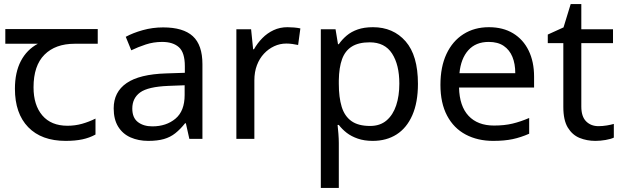

<svg xmlns="http://www.w3.org/2000/svg" viewBox="-20 -679 3044 939"><path d="M301 10Q183 10 118 -57Q53 -124 53 -245Q53 -325 82 -380.5Q111 -436 165 -465H6V-537H458V-465H345Q251 -465 197.5 -411.5Q144 -358 144 -252Q144 -165 187 -114.5Q230 -64 310 -64Q347 -64 381 -73.5Q415 -83 447 -99V-21Q418 -5 383 2.5Q348 10 301 10Z M778 -545Q876 -545 923 -502Q970 -459 970 -365V0H906L889 -76H885Q862 -47 837.5 -27.5Q813 -8 781.5 1Q750 10 705 10Q657 10 618.5 -7Q580 -24 558 -59.5Q536 -95 536 -149Q536 -229 599 -272.5Q662 -316 793 -320L884 -323V-355Q884 -422 855 -448Q826 -474 773 -474Q731 -474 693 -461.5Q655 -449 622 -433L595 -499Q630 -518 678 -531.5Q726 -545 778 -545ZM804 -259Q704 -255 665.5 -227Q627 -199 627 -148Q627 -103 654.5 -82Q682 -61 725 -61Q793 -61 838 -98.5Q883 -136 883 -214V-262Z M1386 -546Q1401 -546 1418.5 -544.5Q1436 -543 1449 -540L1438 -459Q1425 -462 1409.5 -464Q1394 -466 1380 -466Q1349 -466 1321 -453Q1293 -440 1271 -416.5Q1249 -393 1236.5 -360Q1224 -327 1224 -286V0H1136V-536H1208L1218 -438H1222Q1239 -468 1263 -492.5Q1287 -517 1318 -531.5Q1349 -546 1386 -546Z M1804 -546Q1903 -546 1963.5 -477Q2024 -408 2024 -269Q2024 -178 1996.5 -115.5Q1969 -53 1919.5 -21.5Q1870 10 1803 10Q1762 10 1730 -1Q1698 -12 1675.5 -29.5Q1653 -47 1637 -68H1631Q1633 -51 1635 -25Q1637 1 1637 20V240H1549V-536H1621L1633 -463H1637Q1653 -486 1675.5 -505Q1698 -524 1729.5 -535Q1761 -546 1804 -546ZM1788 -472Q1734 -472 1701 -451.5Q1668 -431 1653 -390Q1638 -349 1637 -286V-269Q1637 -203 1651 -157Q1665 -111 1698.5 -87Q1732 -63 1790 -63Q1839 -63 1870.5 -90Q1902 -117 1917.5 -163.5Q1933 -210 1933 -270Q1933 -362 1897.5 -417Q1862 -472 1788 -472Z M2371 -546Q2440 -546 2489.5 -516Q2539 -486 2565.5 -431.5Q2592 -377 2592 -304V-251H2225Q2227 -160 2271.5 -112.5Q2316 -65 2396 -65Q2447 -65 2486.5 -74.5Q2526 -84 2568 -102V-25Q2527 -7 2487 1.5Q2447 10 2392 10Q2316 10 2257.5 -21Q2199 -52 2166.5 -113.5Q2134 -175 2134 -264Q2134 -352 2163.5 -415Q2193 -478 2246.5 -512Q2300 -546 2371 -546ZM2370 -474Q2307 -474 2270.5 -433.5Q2234 -393 2227 -321H2500Q2500 -367 2486 -401Q2472 -435 2443.5 -454.5Q2415 -474 2370 -474Z M2907 -62Q2927 -62 2948 -65.5Q2969 -69 2982 -73V-6Q2968 1 2942 5.5Q2916 10 2892 10Q2850 10 2814.5 -4.5Q2779 -19 2757 -55Q2735 -91 2735 -156V-468H2659V-510L2736 -545L2771 -659H2823V-536H2978V-468H2823V-158Q2823 -109 2846.5 -85.5Q2870 -62 2907 -62Z"/></svg>

Font: ukannada85
Style: Book
Weight: 400
Designer: Jelle Bosma - Monotype Design Team
Foundry: Monotype Imaging Inc.
Version: Version 2.003